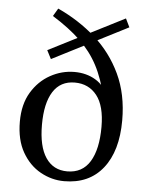

<svg xmlns="http://www.w3.org/2000/svg" viewBox="-51 -731 604 784"><g transform="rotate(5 251.0 -339.0)"><path d="M241 11Q190 11 144 -14.5Q98 -40 69 -90.5Q40 -141 40 -216Q40 -287 69.5 -336Q99 -385 146 -411Q193 -437 245 -437Q294 -437 331.5 -414.5Q369 -392 385 -348L371 -343Q354 -419 325.5 -473Q297 -527 251.5 -570.5Q206 -614 137 -657L156 -689Q243 -649 310.5 -589Q378 -529 417 -446.5Q456 -364 456 -257Q456 -131 399.5 -60Q343 11 241 11ZM250 -30Q312 -30 343 -80.5Q374 -131 374 -223Q374 -309 340.5 -351.5Q307 -394 250 -394Q191 -394 161 -346.5Q131 -299 131 -211Q131 -122 162 -76Q193 -30 250 -30ZM144 -481 126 -516 435 -673 452 -638Z"/></g></svg>

Font: Lisu Bosa Light
Style: Regular
Weight: 300
Designer: David Morse, Annie Olsen, Victor Gaultney, Frank Grießhammer (Latin)
Foundry: SIL International
Version: Version 2.000